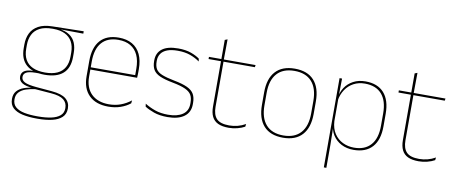

<svg xmlns="http://www.w3.org/2000/svg" viewBox="-69 -915 3322 1393"><g transform="rotate(10 1592.0 -219.0)"><path d="M248 -138Q160 -138 112.8 -179.5Q65.5 -221 65.5 -302V-329Q65.5 -376.5 83.5 -413Q101.5 -449.5 140.8 -471Q180 -492.5 243.5 -493.5L473 -498V-480.5L286 -482.5L285.5 -485Q340 -479.5 371.2 -458.2Q402.5 -437 415.8 -404Q429 -371 429 -330V-300.5Q429 -219.5 383 -178.8Q337 -138 248 -138ZM245.5 168H254Q308 168 349.5 159.2Q391 150.5 414.8 130.2Q438.5 110 438.5 75.5V73.5Q438.5 35.5 410.8 13.2Q383 -9 318 -14L190.5 -24L207 -24.5Q165 -19.5 132.8 -8.5Q100.5 2.5 82.2 22.5Q64 42.5 64 74V75.5Q64 111 87.2 131.2Q110.5 151.5 151.5 159.8Q192.5 168 245.5 168ZM245.5 185Q186.5 185 141.5 175Q96.5 165 71 141.2Q45.5 117.5 45.5 76.5V74.5Q45.5 39 65 17Q84.5 -5 116.5 -16.2Q148.5 -27.5 186 -30.5L185 -27.5Q127 -32 101.2 -48.5Q75.5 -65 75.5 -93.5V-94Q75.5 -112 84.5 -124.8Q93.5 -137.5 113.8 -144.5Q134 -151.5 166.5 -151.5V-158L222 -141H183.5Q132.5 -140.5 112.8 -129Q93 -117.5 93 -95V-94.5Q93 -71 118 -58Q143 -45 205 -39.5L320.5 -29.5Q393.5 -23 425.2 3.2Q457 29.5 457 72.5V74.5Q457 115 431.2 139.2Q405.5 163.5 359.8 174.2Q314 185 254 185ZM248 -154.5Q301.5 -154.5 337.5 -171Q373.5 -187.5 392 -220.2Q410.5 -253 410.5 -300.5V-330Q410.5 -376.5 392.5 -409.5Q374.5 -442.5 339.2 -459.8Q304 -477 252 -477H247Q189 -477 153 -458Q117 -439 100.5 -405.5Q84 -372 84 -329V-302Q84 -253.5 102.2 -220.8Q120.5 -188 157 -171.2Q193.5 -154.5 248 -154.5Z M742.5 9.5Q651 9.5 600.5 -40.2Q550 -90 550 -180.5V-292.5Q550 -392.5 596.8 -444.8Q643.5 -497 732.5 -497Q791 -497 831.8 -473.5Q872.5 -450 893.5 -405.2Q914.5 -360.5 914.5 -296.5V-279.5Q914.5 -268.5 914.2 -257.5Q914 -246.5 913 -233H896Q896 -250.5 896 -266.5Q896 -282.5 896 -296Q896 -355.5 877.2 -396.5Q858.5 -437.5 822 -459Q785.5 -480.5 732.5 -480.5Q652.5 -480.5 610.5 -432.5Q568.5 -384.5 568.5 -292.5V-243.5V-239.5V-181Q568.5 -140 580.2 -108Q592 -76 614.5 -53.8Q637 -31.5 669.5 -19.8Q702 -8 743 -8Q790.5 -8 830.5 -22.8Q870.5 -37.5 905.5 -65L903 -43Q873.5 -19 832.5 -4.8Q791.5 9.5 742.5 9.5ZM558.5 -233V-249.5H906.5V-233Z M1178.5 9.5Q1120 9.5 1078.2 -5.5Q1036.5 -20.5 1010.5 -37.5L1007.5 -59Q1042.5 -37 1083.8 -22.5Q1125 -8 1179.5 -8Q1248 -8 1287 -34.8Q1326 -61.5 1326 -113.5V-123.5Q1326 -157 1313.5 -179Q1301 -201 1268.5 -216.2Q1236 -231.5 1175.5 -243Q1114 -254.5 1078.5 -270Q1043 -285.5 1028.2 -310.5Q1013.5 -335.5 1013.5 -374.5V-379.5Q1013.5 -434.5 1052.8 -464.5Q1092 -494.5 1170.5 -494.5Q1226.5 -494.5 1266.2 -480Q1306 -465.5 1329.5 -447.5L1332.5 -427Q1302 -449 1262.8 -463.2Q1223.5 -477.5 1170 -477.5Q1123 -477.5 1092.5 -465.8Q1062 -454 1047 -432Q1032 -410 1032 -379.5V-374.5Q1032 -339.5 1045.2 -318.2Q1058.5 -297 1091 -284Q1123.5 -271 1180 -260Q1244 -248 1279.8 -231.2Q1315.5 -214.5 1330 -188.8Q1344.5 -163 1344.5 -124.5V-113.5Q1344.5 -54 1300.8 -22.2Q1257 9.5 1178.5 9.5Z M1630 9Q1581.5 9 1551 -5.2Q1520.5 -19.5 1506 -49Q1491.5 -78.5 1491.5 -123V-462.5H1510V-124.5Q1510 -65.5 1537.5 -37Q1565 -8.5 1630.5 -8.5Q1661.5 -8.5 1691.8 -16.2Q1722 -24 1750 -40L1747.5 -20Q1724.5 -7 1693.2 1Q1662 9 1630 9ZM1400 -457V-473H1743.5L1741 -457ZM1491.5 -468V-614L1511 -621.5L1509.5 -468Z M2029.5 11.5Q1936 11.5 1887.5 -42.5Q1839 -96.5 1839 -197.5V-289Q1839 -390 1887.8 -443.5Q1936.5 -497 2029.5 -497Q2122.5 -497 2171.2 -443.5Q2220 -390 2220 -289V-197.5Q2220 -96.5 2171.2 -42.5Q2122.5 11.5 2029.5 11.5ZM2029.5 -5Q2113 -5 2157.2 -54.5Q2201.5 -104 2201.5 -197.5V-289Q2201.5 -382 2157.5 -431.2Q2113.5 -480.5 2029.5 -480.5Q1945.5 -480.5 1901.5 -431.2Q1857.5 -382 1857.5 -289V-197.5Q1857.5 -104 1901.5 -54.5Q1945.5 -5 2029.5 -5Z M2549 9.5Q2499 9.5 2459.2 -11Q2419.5 -31.5 2396 -68.5Q2372.5 -105.5 2372 -155.5H2366L2377 -172Q2380 -117.5 2404.2 -80.8Q2428.5 -44 2466.8 -25.5Q2505 -7 2550 -7Q2630 -7 2673 -55.5Q2716 -104 2716 -196V-288.5Q2716 -381 2673.2 -429.8Q2630.5 -478.5 2548.5 -478.5Q2502.5 -478.5 2466 -459Q2429.5 -439.5 2406 -404.5Q2382.5 -369.5 2375 -323L2366 -341.5H2371.5Q2376.5 -384 2399.2 -418.8Q2422 -453.5 2460.5 -474.2Q2499 -495 2550.5 -495Q2640 -495 2687.2 -441.8Q2734.5 -388.5 2734.5 -288.5V-196Q2734.5 -96 2686.8 -43.2Q2639 9.5 2549 9.5ZM2360 172V-485.5H2378.5L2376.5 -356L2377 -346.5V-138L2376 -130.5L2378.5 0V172Z M3029 9Q2980.5 9 2950 -5.2Q2919.5 -19.5 2905 -49Q2890.5 -78.5 2890.5 -123V-462.5H2909V-124.5Q2909 -65.5 2936.5 -37Q2964 -8.5 3029.5 -8.5Q3060.5 -8.5 3090.8 -16.2Q3121 -24 3149 -40L3146.5 -20Q3123.5 -7 3092.2 1Q3061 9 3029 9ZM2799 -457V-473H3142.5L3140 -457ZM2890.5 -468V-614L2910 -621.5L2908.5 -468Z"/></g></svg>

Font: Anek Odia Thin
Style: Regular
Weight: 250
Version: Version 1.003